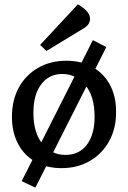

<svg xmlns="http://www.w3.org/2000/svg" viewBox="-20 -840 590 885"><path d="M263 -65Q195 -65 143.5 -94Q92 -123 63.5 -176.5Q35 -230 35 -301Q35 -378 66.5 -436Q98 -494 155 -527Q212 -560 286 -560Q355 -560 406.5 -531Q458 -502 486.5 -449.5Q515 -397 515 -326Q516 -250 484 -191Q452 -132 395 -98.5Q338 -65 263 -65ZM282 -126Q345 -126 380.5 -173Q416 -220 416 -302Q416 -396 373.5 -447.5Q331 -499 267 -499Q206 -499 170 -451.5Q134 -404 134 -320Q134 -229 175 -177.5Q216 -126 282 -126ZM80 -5 408 -655 470 -623 143 25ZM365 -709 194 -605 165 -633 339 -820Q398 -786 395 -750Q393 -725 365 -709Z"/></svg>

Font: Gowun Batang
Style: Bold
Weight: 700
Designer: Yanghee Ryu
Foundry: Yanghee Ryu
Version: Version 2.000